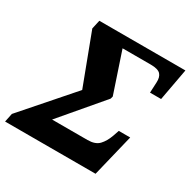

<svg xmlns="http://www.w3.org/2000/svg" viewBox="-201 -867 1013 1020"><g transform="rotate(30 305.0 -357.0)"><path d="M-42 0 -31 -53 229 -350 112 -660 124 -714H652L616 -518H548L551 -582Q553 -615 537.5 -632Q522 -649 477 -649H304L387 -401L383 -386L169 -134H386Q433 -134 456 -158Q479 -182 494 -224L506 -259H576L513 0Z"/></g></svg>

Font: Noto Serif SemiCondensed ExtraBold
Style: Italic
Weight: 800
Width: 4
Italic angle: -12°
Designer: Monotype Design Team
Foundry: Monotype Imaging Inc.
Version: Version 2.014; ttfautohint (v1.8.4.7-5d5b)